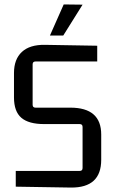

<svg xmlns="http://www.w3.org/2000/svg" viewBox="-20 -841 514 865"><path d="M205 -681 267 -821 352 -820 265 -681ZM140 -356H297Q436 -356 436 -235V-121Q436 5 300 4L51 0V-71H339Q352 -71 352 -84V-269Q352 -282 339 -282H179Q109 -282 76 -310.5Q43 -339 43 -402V-512Q43 -574 78.5 -607Q114 -640 182 -639L418 -635V-564H140Q127 -564 127 -551V-369Q127 -356 140 -356Z"/></svg>

Font: Gemunu Libre
Style: Regular
Weight: 400
Designer: Puspanada Ekanayake, Sola Matas, Pathum Egodawatta, Kosala Senevirathne
Foundry: mooniak
Version: Version 1.100